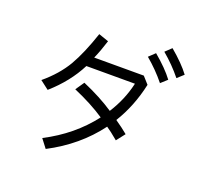

<svg xmlns="http://www.w3.org/2000/svg" viewBox="-145 -1006 1290 1215"><g transform="rotate(20 500.0 -399.0)"><path d="M327.1 -380.9Q336.9 -395.5 367.2 -439.5Q490.2 -386.7 579.1 -327.1Q644.5 -429.7 669.9 -543Q560.5 -543 342.8 -543Q280.3 -419.9 164.1 -317.4Q144.5 -332 105.5 -362.3Q199.2 -440.4 252 -530.3Q303.7 -620.1 350.6 -760.7Q373 -752.9 418 -737.3Q395.5 -665 371.1 -610.4Q482.4 -610.4 705.1 -610.4Q715.8 -598.6 747.1 -563.5Q713.9 -410.2 637.7 -287.1Q687.5 -252.9 723.6 -222.7Q709 -203.1 678.7 -165Q625 -210 597.7 -227.5Q475.6 -63.5 280.3 38.1Q265.6 18.6 236.3 -19.5Q421.9 -115.2 539.1 -268.6Q450.2 -328.1 327.1 -380.9ZM775.4 -796.9Q785.2 -806.6 816.4 -835.9Q901.4 -764.6 946.3 -704.1Q932.6 -691.4 904.3 -666Q847.7 -736.3 775.4 -796.9ZM688.5 -731.4Q698.2 -741.2 729.5 -770.5Q814.5 -699.2 859.4 -638.7Q845.7 -626 817.4 -600.6Q760.7 -670.9 688.5 -731.4Z"/></g></svg>

Font: Gothic A1
Style: Regular
Weight: 400
Designer: HanYang I&C Co.,Ltd.
Version: Version 2.50